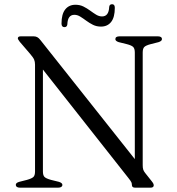

<svg xmlns="http://www.w3.org/2000/svg" viewBox="-20 -868 818 888"><path d="M268.5 -13Q268.5 -7 263.5 -3.5Q258.5 0 248.5 0H72.5Q63 0 58 -3.5Q53 -7 53 -13Q53 -22.5 69 -27L104.5 -36Q127.5 -42.5 134.8 -49.8Q142 -57 142 -75V-569Q142 -582.5 137.8 -592.5Q133.5 -602.5 117.5 -621L71.5 -674.5Q66.5 -681.5 64.5 -684.8Q62.5 -688 62.5 -691Q62.5 -695.5 66.2 -697.8Q70 -700 76 -700H135Q145 -700 152.2 -696.2Q159.5 -692.5 167.5 -682L621.5 -109.5L603.5 -80.5V-625Q603.5 -642.5 596.5 -650.2Q589.5 -658 566 -664L529.5 -673Q513.5 -678 513.5 -687Q513.5 -693.5 518.5 -696.8Q523.5 -700 533.5 -700H709.5Q719 -700 724 -696.8Q729 -693.5 729 -687Q729 -678 713 -673L677.5 -664Q654.5 -658 647.2 -650.5Q640 -643 640 -625V-104Q640 -91 642.5 -83.5Q645 -76 651 -68.5L681.5 -30Q687.5 -22.5 689.2 -18.5Q691 -14.5 691 -10.5Q691 -6 687.5 -3Q684 0 675.5 0H605Q590 0 590 -12.5Q590 -19.5 587.5 -25.2Q585 -31 572.5 -46.5L153.5 -578L178.5 -600.5V-75Q178.5 -57.5 185.5 -50Q192.5 -42.5 216 -36L252.5 -27Q268.5 -22 268.5 -13ZM447 -745Q426.5 -745 410 -753.2Q393.5 -761.5 379 -772.2Q364.5 -783 351.2 -791.2Q338 -799.5 324 -799.5Q293 -799.5 291.5 -755.5Q290 -742.5 278 -742.5Q264.5 -742.5 264.5 -759Q264.5 -803 281.8 -824.5Q299 -846 329 -846Q349.5 -846 366 -837.8Q382.5 -829.5 396.8 -819Q411 -808.5 424.5 -800.2Q438 -792 452 -792Q483 -792 485 -835.5Q486 -848.5 498.5 -848.5Q511 -848.5 511 -832Q511 -788 494 -766.5Q477 -745 447 -745Z"/></svg>

Font: Fraunces Light
Style: Regular
Weight: 300
Version: Version 1.000;[b76b70a41]